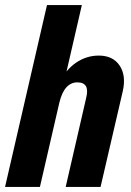

<svg xmlns="http://www.w3.org/2000/svg" viewBox="-35 -740 517 760"><path d="M-15 0 151 -720H289L123 0ZM225 0 306 -352Q314 -384 305 -399Q296 -414 271 -414Q246 -414 228 -394.5Q210 -375 200 -334L198 -408Q224 -463 265.5 -491.5Q307 -520 356 -520Q412 -520 438.5 -480.5Q465 -441 451 -379L363 0Z"/></svg>

Font: Instrument Sans Condensed
Style: Bold Italic
Weight: 700
Width: 3
Italic angle: -13°
Designer: Rodrigo Fuenzalida
Foundry: fragTYPE
Version: Version 1.000;gftools[0.9.28]